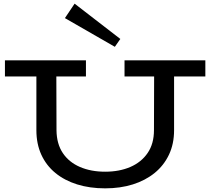

<svg xmlns="http://www.w3.org/2000/svg" viewBox="-20 -1016 1150 1050"><path d="M555 14Q471 14 402 -7.5Q333 -29 283 -70Q233 -111 206 -170Q179 -229 179 -304V-638H288L289 -303Q290 -229 323.5 -179Q357 -129 417 -103Q477 -77 555 -77Q633 -77 693 -103Q753 -129 787.5 -179.5Q822 -230 822 -304L823 -638H932V-304Q932 -229 904 -170Q876 -111 825.5 -70Q775 -29 706.5 -7.5Q638 14 555 14ZM7 -598V-686H450V-598ZM661 -598V-686H1103V-598ZM608 -760 335 -917 388 -996 638 -803Z"/></svg>

Font: BioRhyme SemiExpanded
Style: Regular
Weight: 400
Width: 6
Designer: Aoife Mooney
Foundry: Aoife Mooney Type
Version: Version 1.600;gftools[0.9.33]